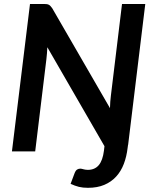

<svg xmlns="http://www.w3.org/2000/svg" viewBox="-20 -742 757 941"><path d="M608 -32.5 607.5 -32 605.5 -17.5Q600.5 25.5 586.8 61.5Q573 97.5 549.2 123.5Q525.5 149.5 491.2 164Q457 178.5 411 178.5Q386 178.5 366.8 173.8Q347.5 169 326 159L345.5 107Q351 93 358.2 88.8Q365.5 84.5 374 84.5Q377.5 84.5 381 85.5Q384.5 86.5 388.8 87.5Q393 88.5 398.2 89.5Q403.5 90.5 410.5 90.5Q444.5 90.5 464 67.5Q483.5 44.5 489.5 -4L492 -25.5L212 -510.5Q211.5 -495.5 210.2 -480.8Q209 -466 207.5 -453L152.5 0H38.5L127 -722.5H194.5Q203 -722.5 208.8 -721.8Q214.5 -721 219 -718.8Q223.5 -716.5 227.5 -712.2Q231.5 -708 236 -701.5L519 -212Q519.5 -228 520.5 -243.8Q521.5 -259.5 523.5 -273.5L578 -722.5H692Z"/></svg>

Font: Lato 2
Style: Bold Italic
Weight: 700
Italic angle: -7°
Designer: Lukasz Dziedzic with Adam Twardoch and Botio Nikoltchev
Foundry: tyPoland Lukasz Dziedzic
Version: Version 2.015; 2015-08-06; http://www.latofonts.com/